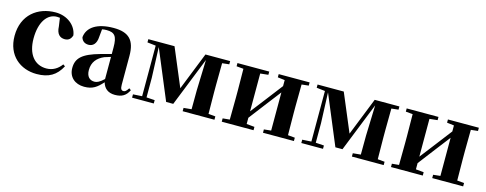

<svg xmlns="http://www.w3.org/2000/svg" viewBox="-26 -1136 4370 1727"><g transform="rotate(15 2159.0 -273.0)"><path d="M314 17C427 17 495 -24 544 -116L525 -129C491 -82 444 -54 386 -54C276 -54 206 -139 206 -286C206 -440 271 -528 360 -528C369 -528 378 -527 387 -526L398 -449C401 -375 436 -351 478 -351C512 -351 534 -368 545 -404C533 -493 449 -563 339 -563C173 -563 35 -460 35 -264C35 -82 162 17 314 17Z M1043 16C1108 16 1146 -7 1172 -62L1154 -75C1135 -45 1124 -37 1109 -37C1090 -37 1080 -50 1080 -88V-357C1080 -502 1021 -563 879 -563C724 -563 637 -503 628 -410C637 -376 662 -358 698 -358C736 -358 770 -384 773 -453L780 -524C795 -527 808 -528 822 -528C898 -528 922 -497 922 -393V-332L825 -306C662 -261 611 -210 611 -119C611 -35 671 17 757 17C837 17 875 -14 926 -70C941 -17 978 16 1043 16ZM922 -99C881 -60 856 -51 835 -51C790 -51 760 -80 760 -140C760 -213 799 -259 864 -287C878 -292 899 -298 922 -305Z M1284 0H1402V-31L1325 -36V-218L1314 -502L1506 -42H1572L1754 -499L1745 -216L1744 -38L1671 -31V0H1967V-31L1902 -37C1901 -95 1900 -182 1900 -238V-308C1900 -364 1901 -451 1902 -509L1967 -516V-546H1737L1597 -194L1449 -546H1205V-516L1284 -507V-36L1200 -31V0Z M2419 -516 2485 -508V-452L2352 -279L2257 -156V-508L2331 -516V-546H2035V-516L2100 -510C2101 -451 2102 -364 2102 -308V-238C2102 -182 2101 -95 2100 -37L2035 -31V0H2331V-31L2257 -38V-96L2384 -262L2485 -393V-38L2419 -31V0H2707V-31L2642 -37L2640 -238V-308L2642 -509L2707 -516V-546H2419Z M2860 0H2978V-31L2901 -36V-218L2890 -502L3082 -42H3148L3330 -499L3321 -216L3320 -38L3247 -31V0H3543V-31L3478 -37C3477 -95 3476 -182 3476 -238V-308C3476 -364 3477 -451 3478 -509L3543 -516V-546H3313L3173 -194L3025 -546H2781V-516L2860 -507V-36L2776 -31V0Z M3995 -516 4061 -508V-452L3928 -279L3833 -156V-508L3907 -516V-546H3611V-516L3676 -510C3677 -451 3678 -364 3678 -308V-238C3678 -182 3677 -95 3676 -37L3611 -31V0H3907V-31L3833 -38V-96L3960 -262L4061 -393V-38L3995 -31V0H4283V-31L4218 -37L4216 -238V-308L4218 -509L4283 -516V-546H3995Z"/></g></svg>

Font: Source Han Serif KR Heavy
Style: Regular
Weight: 900
Designer: Ryoko NISHIZUKA 西塚涼子 (kana & ideographs); Frank Grießhammer (Latin, Greek & Cyrillic); Wenlong ZHANG 张文龙 (bopomofo); San
Foundry: Adobe
Version: Version 2.001;hotconv 1.1.0;makeotfexe 2.6.0